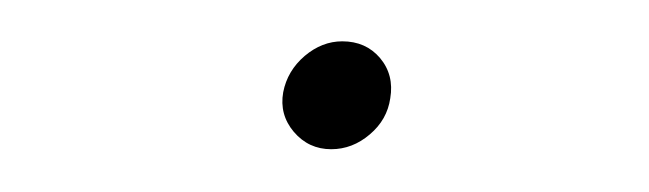

<svg xmlns="http://www.w3.org/2000/svg" viewBox="-20 -364 311 92"><path d="M138.7 -292.5Q127.9 -292.5 120.8 -300.8Q113.8 -309.1 115.7 -319.8Q117.7 -330.1 126 -337.2Q134.3 -344.2 144 -344.2Q155.3 -344.2 162.1 -336.2Q168.9 -328.1 167 -316.9Q165.5 -306.6 157.2 -299.6Q148.9 -292.5 138.7 -292.5Z"/></svg>

Font: Inter Tight Thin
Style: Italic
Weight: 250
Italic angle: -9.39999°
Designer: Rasmus Andersson
Foundry: rsms
Version: Version 3.004